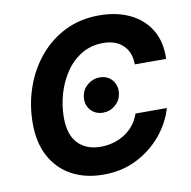

<svg xmlns="http://www.w3.org/2000/svg" viewBox="-82 -819 905 910"><g transform="rotate(-10 370.0 -363.5)"><path d="M345.2 9.8Q258.3 9.8 193.1 -25.1Q127.9 -60.1 91.6 -126.2Q55.2 -192.4 55.2 -287.1Q55.2 -376 83 -456.8Q110.8 -537.6 162.8 -600.8Q214.8 -664.1 288.3 -700.7Q361.8 -737.3 452.6 -737.3Q536.6 -737.3 600.3 -707Q664.1 -676.8 699 -619.1Q733.9 -561.5 731 -479H580.1Q580.1 -538.1 544.9 -571.5Q509.8 -605 449.7 -605Q390.1 -605 344.5 -577.1Q298.8 -549.3 267.8 -502.9Q236.8 -456.5 220.9 -400.6Q205.1 -344.7 205.1 -288.1Q205.1 -206.1 245.1 -164.3Q285.2 -122.6 353.5 -122.6Q418.9 -122.6 470.7 -156Q522.5 -189.5 543 -249H693.8Q674.3 -181.2 626 -122.3Q577.6 -63.5 506.1 -26.9Q434.6 9.8 345.2 9.8ZM393.1 -279.8Q355 -279.8 332.3 -306.9Q309.6 -334 315.9 -373Q321.3 -405.3 346.9 -426.3Q372.6 -447.3 404.8 -447.3Q443.4 -447.3 465.6 -420.2Q487.8 -393.1 481.9 -355Q477.1 -322.8 451.7 -301.3Q426.3 -279.8 393.1 -279.8Z"/></g></svg>

Font: Inter
Style: Bold Italic
Weight: 700
Italic angle: -9.39999°
Designer: Rasmus Andersson
Foundry: rsms
Version: Version 4.001;git-9221beed3